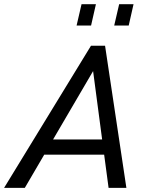

<svg xmlns="http://www.w3.org/2000/svg" viewBox="-52 -912 713 932"><path d="M413.6 -891.6 390.1 -788.1H319.8L343.8 -891.6ZM526.4 -891.6H596.2L572.8 -788.1H502.4ZM389.6 -689.9H458L561.5 0H475.1L453.6 -161.1H162.6L68.4 0H-32.2ZM205.6 -234.9H443.8L399.9 -566.9Z"/></svg>

Font: HK Grotesk Medium Legacy Italic
Style: Regular
Weight: 500
Italic angle: -13°
Designer: Alfredo Marco Pradil
Foundry: Hanken Design Co.
Version: Version 2.022;PS 002.022;hotconv 1.0.88;makeotf.lib2.5.64775